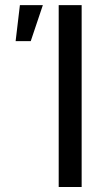

<svg xmlns="http://www.w3.org/2000/svg" viewBox="-20 -748 431 768"><path d="M306.6 -727.5V0H214.8V-727.5ZM42.5 -583.5 59.6 -727.5H151.4L103 -583.5Z"/></svg>

Font: Inter 18pt
Style: Regular
Weight: 400
Designer: Rasmus Andersson
Foundry: rsms
Version: Version 4.001;git-66647c0bb